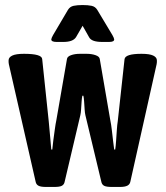

<svg xmlns="http://www.w3.org/2000/svg" viewBox="-20 -738 656 760"><path d="M162 2Q141 2 132 -3Q123 -8 121 -19L15 -484Q14 -488 14 -492Q14 -496 14 -499Q14 -511 28.5 -518Q43 -525 75 -525Q146 -525 147 -504L173 -257Q174 -246 176 -224Q178 -202 180 -180Q182 -158 183 -146H187Q188 -160 191 -182Q194 -204 197 -226Q200 -248 203 -262L245 -504Q246 -514 261 -519.5Q276 -525 297 -525H323Q343 -525 358.5 -519.5Q374 -514 375 -504L417 -260Q420 -246 422.5 -224.5Q425 -203 427.5 -181.5Q430 -160 432 -146H436Q438 -158 439.5 -180Q441 -202 442.5 -224Q444 -246 446 -257L473 -504Q476 -525 540 -525Q572 -525 586.5 -518Q601 -511 601 -499Q601 -496 601 -492Q601 -488 600 -484L496 -19Q494 -8 484 -3Q474 2 455 2H423Q400 2 391.5 -3Q383 -8 381 -19L318 -282Q316 -290 315 -305Q314 -320 313 -335.5Q312 -351 310 -359H306Q304 -351 303 -335.5Q302 -320 301 -305Q300 -290 298 -282L236 -19Q234 -8 225.5 -3Q217 2 195 2ZM204 -572Q183 -572 183 -582Q183 -584 185 -589Q187 -594 190 -599L249 -699Q257 -712 271.5 -715Q286 -718 306 -718H308Q328 -718 342.5 -715Q357 -712 365 -699L425 -599Q428 -594 430 -589Q432 -584 432 -582Q432 -572 412 -572H384Q343 -572 333 -590L307 -636L281 -591Q269 -572 231 -572Z"/></svg>

Font: Asap Condensed VF Beta
Style: Regular
Weight: 400
Designer: Pablo Cosgaya
Foundry: Omnibus-Type
Version: Version 1.008